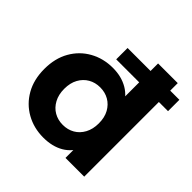

<svg xmlns="http://www.w3.org/2000/svg" viewBox="-192 -905 1077 1077"><g transform="rotate(45 346.5 -367.0)"><path d="M302.7 7.6Q227.4 7.6 166.3 -26.6Q105.2 -60.8 69.8 -122.8Q34.4 -184.8 34.4 -269.2Q34.4 -353.6 69.8 -415.5Q105.2 -477.5 166.3 -511.5Q227.4 -545.5 302.7 -545.5Q371.1 -545.5 421.9 -515.6Q472.7 -485.7 501 -424.8Q529.4 -363.8 529.4 -269.2Q529.4 -174.8 502.2 -113.3Q475.1 -51.8 424.5 -22.1Q373.8 7.6 302.7 7.6ZM329.5 -120.1Q368.4 -120.1 399.3 -137.9Q430.1 -155.6 448.5 -189.5Q466.8 -223.3 466.8 -269.2Q466.8 -316 448.5 -349.2Q430.1 -382.3 399.3 -400.1Q368.4 -417.8 329.5 -417.8Q290.6 -417.8 259.8 -400.1Q228.9 -382.3 210.6 -349.2Q192.2 -316 192.2 -269.2Q192.2 -223.3 210.6 -189.5Q228.9 -155.6 259.8 -137.9Q290.6 -120.1 329.5 -120.1ZM471.4 0V-110.2L474 -269.8L464 -429.3V-742H620V0ZM281.6 -592.2V-682.3H692.7V-592.2Z"/></g></svg>

Font: Montserrat Alternates Thin
Style: Regular
Weight: 100
Designer: Julieta Ulanovsky
Foundry: Julieta Ulanovsky
Version: Version 9.000